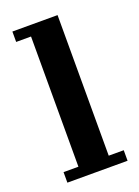

<svg xmlns="http://www.w3.org/2000/svg" viewBox="-108 -575 454 625"><g transform="rotate(-20 119.0 -262.0)"><path d="M15.5 0V-36.5H67V-487.5H15.5V-523.5H172V-36.5H224V0Z"/></g></svg>

Font: Imbue 10pt SemiBold
Style: Regular
Weight: 600
Designer: Tyler Finck
Foundry: Etcetera Type Company
Version: Version 1.102; ttfautohint (v1.8.3)